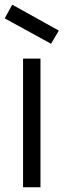

<svg xmlns="http://www.w3.org/2000/svg" viewBox="-35 -796 270 816"><path d="M63 0H137V-547H63ZM-15 -718 182 -610 215 -666 17 -776Z"/></svg>

Font: Involve
Style: Regular
Weight: 400
Designer: Stefan Peev
Foundry: Context Ltd.
Version: Version 1.001